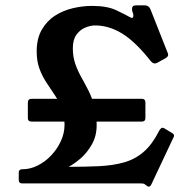

<svg xmlns="http://www.w3.org/2000/svg" viewBox="-20 -685 720 717"><path d="M341 -218Q341 -177 323 -145.5Q305 -114 280.5 -93Q256 -72 236 -62Q299 -62 350.5 -64.5Q402 -67 443 -78.5Q484 -90 516 -117.5Q548 -145 573 -194Q580 -208 587 -208Q590 -208 595 -205L623 -188Q630 -184 630 -178Q630 -176 629 -174Q628 -172 627 -170L545 4Q541 12 535 12Q531 12 522 4Q518 1 514 0.5Q510 0 505 0H63Q50 0 50 -13V-40Q50 -53 63 -53H64Q93 -53 121 -67Q149 -81 171.5 -105Q194 -129 207.5 -158.5Q221 -188 221 -219Q221 -254 210.5 -280.5Q200 -307 184.5 -330Q169 -353 153.5 -376.5Q138 -400 127.5 -428Q117 -456 117 -493Q117 -541 136 -574Q155 -607 185.5 -626.5Q216 -646 252.5 -654.5Q289 -663 324 -663Q381 -663 416 -646Q451 -629 467 -620Q471 -618 472 -618Q478 -618 478 -627Q478 -634 475.5 -638.5Q473 -643 473 -652Q473 -665 488 -665H521Q536 -665 542 -650L604 -493Q606 -489 607 -486Q608 -483 608 -480Q608 -473 597 -467L568 -451Q562 -448 558 -448Q550 -448 542 -458Q486 -529 436.5 -559.5Q387 -590 335 -590Q318 -590 298.5 -582Q279 -574 265.5 -555.5Q252 -537 252 -505Q252 -473 261 -447Q270 -421 283.5 -397Q297 -373 310 -347.5Q323 -322 332 -290.5Q341 -259 341 -218ZM84 -302Q84 -316 98 -316H510Q523 -316 523 -302V-244Q523 -231 510 -231H98Q84 -231 84 -244Z"/></svg>

Font: Young Serif Light
Style: Regular
Weight: 300
Designer: Bastien Sozeau
Foundry: NBR — Bastien Sozeau
Version: Version 5.001